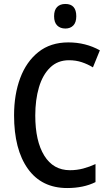

<svg xmlns="http://www.w3.org/2000/svg" viewBox="-20 -939 550 969"><path d="M328 -635Q271 -635 233 -598Q195 -561 176.5 -498Q158 -435 158 -356Q158 -227 203.5 -153.5Q249 -80 333 -80Q368 -80 400 -88.5Q432 -97 462 -111V-20Q402 10 319 10Q190 10 120.5 -87.5Q51 -185 51 -357Q51 -462 82 -545Q113 -628 174 -676.5Q235 -725 325 -725Q412 -725 484 -685L449 -599Q423 -615 393 -625Q363 -635 328 -635ZM310 -919Q365 -919 365 -857Q365 -826 350 -810.5Q335 -795 310 -795Q284 -795 268.5 -810.5Q253 -826 253 -857Q253 -888 268 -903.5Q283 -919 310 -919Z"/></svg>

Font: Noto Sans Lao UI Cond Med
Style: Regular
Weight: 500
Width: 3
Designer: Monotype Design Team
Foundry: Monotype Imaging Inc.
Version: Version 2.000; ttfautohint (v1.8.4.7-5d5b)